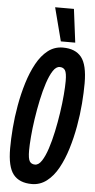

<svg xmlns="http://www.w3.org/2000/svg" viewBox="-61 -951 495 997"><g transform="rotate(5 186.0 -452.5)"><path d="M144 10Q79 10 47.5 -29.5Q16 -69 16 -165Q16 -213 20.5 -271Q25 -329 36 -390.5Q47 -452 64.5 -509Q82 -566 107 -611.5Q132 -657 166 -683.5Q200 -710 244 -710Q309 -710 340.5 -670.5Q372 -631 372 -535Q372 -487 367.5 -429Q363 -371 352 -309.5Q341 -248 323.5 -191Q306 -134 281 -88.5Q256 -43 221.5 -16.5Q187 10 144 10ZM152 -92Q171 -92 187 -116.5Q203 -141 216.5 -182Q230 -223 240.5 -272.5Q251 -322 258.5 -372.5Q266 -423 269.5 -466.5Q273 -510 273 -538Q273 -580 264 -594Q255 -608 236 -608Q217 -608 201 -583.5Q185 -559 171.5 -518Q158 -477 147.5 -427.5Q137 -378 129.5 -327.5Q122 -277 118.5 -233.5Q115 -190 115 -163Q115 -120 124 -106Q133 -92 152 -92ZM230 -741 185 -915H283L305 -741Z"/></g></svg>

Font: Georama Extra Condensed SemiBold
Style: Italic
Weight: 600
Width: 2
Italic angle: -9°
Designer: Jean-Baptiste Levee
Foundry: Production Type
Version: Version 1.000